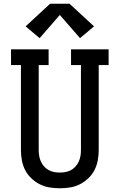

<svg xmlns="http://www.w3.org/2000/svg" viewBox="-20 -999 640 1027"><path d="M300 8Q272 8 244.5 3.5Q217 -1 192.5 -13.5Q168 -26 147.5 -45.5Q127 -65 114.5 -89.5Q102 -114 97 -141.5Q92 -169 92 -196V-651H39V-735H240V-651H187V-196Q187 -181 189.5 -165.5Q192 -150 198.5 -135.5Q205 -121 215.5 -109Q226 -97 239.5 -89.5Q253 -82 268.5 -79Q284 -76 300 -76Q316 -76 331.5 -79Q347 -82 360.5 -89.5Q374 -97 384.5 -109Q395 -121 401.5 -135.5Q408 -150 410.5 -165.5Q413 -181 413 -196V-651H360V-735H561V-651H508V-196Q508 -169 503 -141.5Q498 -114 485.5 -89.5Q473 -65 452.5 -45.5Q432 -26 407.5 -13.5Q383 -1 355.5 3.5Q328 8 300 8ZM192 -795 117 -858 248 -979H352L483 -858L408 -795L300 -919Z"/></svg>

Font: Iosevka Curly Slab MdEx
Style: Regular
Weight: 500
Width: 7
Monospace: yes
Designer: Belleve Invis
Foundry: Belleve Invis
Version: Version 11.1.0; ttfautohint (v1.8.3)